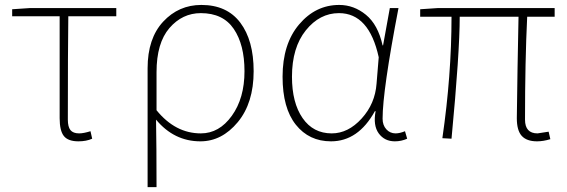

<svg xmlns="http://www.w3.org/2000/svg" viewBox="-20 -560 2296 778"><path d="M297.9 12.7Q255.9 12.7 238.8 -8.8Q221.7 -30.3 221.7 -81.1V-494.1H29.3V-522.5L100.6 -527.3H451.2V-494.1H256.8Q254.9 -353.5 254.9 -75.2Q254.9 -45.9 265.6 -32.7Q276.4 -19.5 300.8 -19.5Q318.4 -19.5 346.7 -28.3L353.5 2Q330.1 12.7 297.9 12.7Z M578.1 198.2V-283.2Q578.1 -404.3 641.1 -472.2Q704.1 -540 795.9 -540Q899.4 -540 953.6 -468.3Q1007.8 -396.5 1007.8 -271.5Q1007.8 -142.6 943.4 -64.9Q878.9 12.7 792 12.7Q685.5 12.7 612.3 -75.2Q614.3 31.2 614.3 198.2ZM793.9 -19.5Q868.2 -19.5 919.4 -90.8Q970.7 -162.1 970.7 -271.5Q970.7 -378.9 927.2 -442.9Q883.8 -506.8 793.9 -506.8Q718.8 -506.8 666.5 -446.3Q614.3 -385.7 614.3 -267.6V-113.3Q690.4 -19.5 793.9 -19.5Z M1321.3 12.7Q1232.4 12.7 1178.7 -54.7Q1125 -122.1 1125 -249Q1125 -381.8 1191.9 -460.9Q1258.8 -540 1354.5 -540Q1414.1 -540 1462.9 -500Q1511.7 -460 1530.3 -376H1532.2L1559.6 -527.3H1594.7Q1530.3 -192.4 1530.3 -79.1Q1530.3 -52.7 1545.4 -36.1Q1560.5 -19.5 1583 -19.5Q1599.6 -19.5 1621.1 -28.3L1629.9 2Q1606.4 12.7 1580.1 12.7Q1538.1 12.7 1514.6 -19.5Q1491.2 -51.8 1502 -109.4H1499Q1431.6 12.7 1321.3 12.7ZM1324.2 -19.5Q1390.6 -19.5 1445.3 -79.6Q1500 -139.6 1505.9 -221.7L1514.6 -328.1Q1475.6 -506.8 1353.5 -506.8Q1275.4 -506.8 1219.2 -437Q1163.1 -367.2 1163.1 -249Q1163.1 -143.6 1206.1 -81.5Q1249 -19.5 1324.2 -19.5Z M2156.2 12.7Q2114.3 12.7 2094.2 -9.3Q2074.2 -31.2 2074.2 -81.1Q2074.2 -122.1 2077.1 -282.2Q2080.1 -442.4 2081.1 -492.2H1842.8Q1842.8 -347.7 1809.6 2L1772.5 0Q1809.6 -254.9 1809.6 -492.2H1682.6V-522.5L1753.9 -527.3H2227.5V-492.2H2116.2Q2107.4 -311.5 2107.4 -75.2Q2107.4 -19.5 2158.2 -19.5Q2162.1 -19.5 2203.1 -26.4L2210 3.9Q2181.6 12.7 2156.2 12.7Z"/></svg>

Font: Bpmf Zihi Sans ExtraLight
Style: ExtraLight
Weight: 250
Foundry: But Ko
Version: Version 1.320